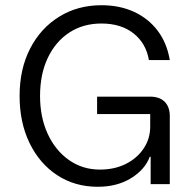

<svg xmlns="http://www.w3.org/2000/svg" viewBox="-20 -705 740 735"><path d="M354.2 10Q266.7 10 199.2 -34.2Q131.7 -78.3 93.3 -157.1Q55 -235.8 55 -337.5Q55 -440.8 95.4 -519.2Q135.8 -597.5 206.7 -641.2Q277.5 -685 368.3 -685Q438.3 -685 493.3 -659.6Q548.3 -634.2 583.8 -587.1Q619.2 -540 630 -475H550Q539.2 -539.2 491.3 -577.1Q443.3 -615 368.3 -615Q298.3 -615 245.4 -580.4Q192.5 -545.8 162.9 -483.3Q133.3 -420.8 133.3 -337.5Q133.3 -256.7 162.5 -192.9Q191.7 -129.2 243.8 -92.5Q295.8 -55.8 362.5 -55.8Q418.3 -55.8 461.7 -77.5Q505 -99.2 530 -136.7Q555 -174.2 555 -220V-268.3H351.7V-335H555Q590.8 -335 610.4 -315.4Q630 -295.8 630 -260V0H556.7V-105H553.3Q535 -55.8 481.7 -22.9Q428.3 10 354.2 10Z"/></svg>

Font: Funnel Sans Light
Style: Regular
Weight: 300
Designer: NORD ID, Kristian Moeller
Foundry: Dicotype
Version: Version 1.000